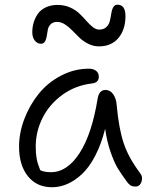

<svg xmlns="http://www.w3.org/2000/svg" viewBox="-20 -786 641 816"><path d="M153.8 -600.1Q138.2 -600.1 127.7 -613.8Q117.2 -627.4 117.2 -648.9Q117.2 -669.9 122.8 -689.2Q128.4 -708.5 140.1 -726.1Q151.9 -743.7 173.8 -754.4Q195.8 -765.1 225.1 -765.1Q253.4 -765.1 277.6 -754.4Q301.8 -743.7 317.6 -728.3Q333.5 -712.9 347.2 -697.3Q360.8 -681.6 374.5 -670.9Q388.2 -660.2 400.9 -660.2Q420.9 -660.2 432.1 -671.1Q443.4 -682.1 447 -697.5Q450.7 -712.9 452.9 -728.5Q455.1 -744.1 461.2 -755.1Q467.3 -766.1 479 -766.1Q513.2 -766.1 513.2 -717.8Q513.2 -659.7 483.2 -624.3Q453.1 -588.9 400.9 -588.9Q377 -588.9 355.5 -599.6Q334 -610.4 318.1 -625.5Q302.2 -640.6 287.6 -656Q272.9 -671.4 256.3 -682.1Q239.7 -692.9 223.1 -692.9Q205.6 -692.9 195.8 -683.3Q186 -673.8 183.3 -660.2Q180.7 -646.5 178.7 -632.8Q176.8 -619.1 171.1 -609.6Q165.5 -600.1 153.8 -600.1ZM201.2 9.8Q136.2 9.8 98.6 -37.1Q61 -84 61 -163.1Q61 -221.7 83.7 -281Q106.4 -340.3 144.8 -387.7Q183.1 -435.1 239.5 -464.6Q295.9 -494.1 357.9 -494.1Q376.5 -494.1 388.2 -485.1Q399.9 -476.1 399.9 -460Q399.9 -434.1 370.1 -431.2Q299.8 -422.9 244.6 -382.6Q189.5 -342.3 160.6 -284.4Q131.8 -226.6 131.8 -163.1Q131.8 -133.8 135.7 -112.3Q139.6 -90.8 150.9 -63Q166.5 -54.2 196.8 -54.2Q265.6 -54.2 318.1 -135.3Q370.6 -216.3 395 -367.2Q401.4 -403.8 428.2 -403.8Q447.8 -403.8 460.9 -385.7Q474.1 -367.7 476.1 -337.9Q484.9 -240.2 505.4 -178.2Q525.9 -116.2 575.2 -50.8Q588.4 -33.7 581.3 -13.4Q574.2 6.8 556.2 6.8Q543 6.8 534.9 2Q526.9 -2.9 519 -14.2Q494.6 -47.4 480 -71.5Q465.3 -95.7 450 -139.9Q434.6 -184.1 426.8 -238.8Q410.6 -173.8 385 -124.5Q359.4 -75.2 328.9 -46.6Q298.3 -18.1 266.4 -4.2Q234.4 9.8 201.2 9.8Z"/></svg>

Font: Shantell Sans Normal
Style: Regular
Weight: 300
Designer: Stephen Nixon, Anya Danilova, Shantell Martin
Foundry: Arrow Type
Version: Version 1.006;[559af2be0]